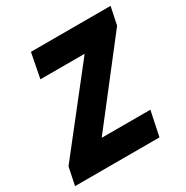

<svg xmlns="http://www.w3.org/2000/svg" viewBox="-158 -776 872 902"><g transform="rotate(-30 278.0 -325.0)"><path d="M-6 0 14 -96 344 -516H104L130 -650H562L542 -554L216 -134H480L452 0Z"/></g></svg>

Font: TypoPRO Source Sans Pro
Style: Italic
Weight: 900
Italic angle: -11°
Designer: Paul D. Hunt
Foundry: Adobe Systems Incorporated
Version: Version 1.075;PS 2.000;hotconv 1.0.86;makeotf.lib2.5.63406